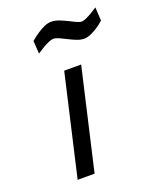

<svg xmlns="http://www.w3.org/2000/svg" viewBox="-138 -814 721 894"><g transform="rotate(-20 223.0 -367.0)"><path d="M205 -499H289L174 0H90ZM446 -660Q429 -644 411 -633Q396 -623 378 -615Q360 -607 344 -607Q327 -607 308 -614.5Q289 -622 270.5 -631.5Q252 -641 235.5 -648.5Q219 -656 207 -656Q198 -656 183.5 -649.5Q169 -643 155 -635Q139 -625 122 -614L118 -678Q137 -694 155 -706Q171 -717 189.5 -725.5Q208 -734 225 -734Q244 -734 263.5 -726.5Q283 -719 301 -710Q319 -701 334.5 -693.5Q350 -686 361 -686Q369 -686 382.5 -692Q396 -698 410 -706Q425 -715 442 -726Z"/></g></svg>

Font: Panefresco 500wt
Style: Italic
Weight: 700
Foundry: Campivisivi & Chank Co
Version: Version 1.000